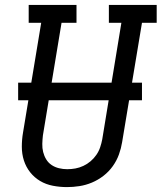

<svg xmlns="http://www.w3.org/2000/svg" viewBox="-20 -755 659 783"><path d="M253 8Q224 8 195.5 2.5Q167 -3 143.5 -17Q120 -31 103 -52.5Q86 -74 77.5 -100.5Q69 -127 69 -156.5Q69 -186 74 -215L148 -662H97V-735H292V-662H231L155 -203Q153 -186 152.5 -168.5Q152 -151 156 -135Q160 -119 168.5 -105Q177 -91 190.5 -82Q204 -73 220.5 -69Q237 -65 254 -65Q271 -65 287.5 -68Q304 -71 320 -78.5Q336 -86 349.5 -97.5Q363 -109 373 -123.5Q383 -138 388.5 -154.5Q394 -171 397 -187L475 -662H424V-735H619V-662H559L478 -175Q474 -150 465 -125Q456 -100 440 -77.5Q424 -55 402 -38Q380 -21 355 -10.5Q330 0 304 4Q278 8 253 8ZM54 -346V-418H559V-346Z"/></svg>

Font: Iosevka Slab Extended Oblique
Style: Regular
Weight: 400
Width: 7
Italic angle: -9°
Monospace: yes
Designer: Belleve Invis
Foundry: Belleve Invis
Version: Version 11.1.0; ttfautohint (v1.8.3)